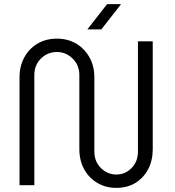

<svg xmlns="http://www.w3.org/2000/svg" viewBox="-20 -901 851 934"><path d="M546 13Q494 13 453 -11.5Q412 -36 389 -78.5Q366 -121 366 -175V-536Q366 -584 333.5 -616Q301 -648 257 -648Q211 -648 179 -616Q147 -584 147 -536V0H75V-525Q75 -579 98 -621.5Q121 -664 162 -688.5Q203 -713 257 -713Q310 -713 351 -688.5Q392 -664 415.5 -621.5Q439 -579 439 -525V-164Q439 -115 471 -83.5Q503 -52 546 -52Q589 -52 620 -83.5Q651 -115 651 -164V-700H723V-175Q723 -121 701 -78.5Q679 -36 639 -11.5Q599 13 546 13ZM405 -758 501 -881H569L473 -758Z"/></svg>

Font: MuseoModerno Light
Style: Regular
Weight: 300
Designer: Pablo Cosgaya, Héctor Gatti, Marcela Romero, and the Authors of The MuseoModerno Project.
Foundry: Omnibus-Type Team
Version: Version 1.001